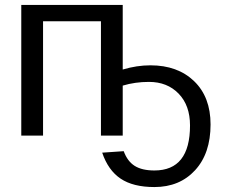

<svg xmlns="http://www.w3.org/2000/svg" viewBox="-20 -548 910 776"><path d="M66 -528H476V-267Q533 -284 588 -284Q698 -284 764.5 -220Q831 -156 831 -45Q831 72 768.5 140Q706 208 604 208Q518 208 467.5 174Q417 140 393 69L480 63Q495 104 524.5 122.5Q554 141 604 141Q748 141 748 -41Q748 -122 702 -169.5Q656 -217 582 -217Q526 -217 476 -202V0H388V-462H154V0H66Z"/></svg>

Font: Libra Sans
Style: Regular
Weight: 400
Foundry: Context Ltd
Version: Version 1.002